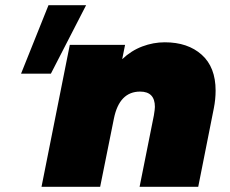

<svg xmlns="http://www.w3.org/2000/svg" viewBox="-20 -720 887 740"><path d="M166.9 -700H311.9L176.1 -436H61.1ZM811 -371Q811 -337 804 -302L744 0H518L573 -275Q577 -299 577 -308Q577 -367 520 -367Q440 -367 419 -263L366 0H140L249 -547H462L451 -492Q486 -525 528.5 -541Q571 -557 615 -557Q704 -557 757.5 -509Q811 -461 811 -371Z"/></svg>

Font: Montserrat Alternates Black
Style: Italic
Weight: 900
Italic angle: -11.3°
Designer: Julieta Ulanovsky
Foundry: Julieta Ulanovsky
Version: Version 7.200